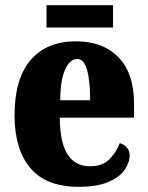

<svg xmlns="http://www.w3.org/2000/svg" viewBox="-20 -709 569 739"><path d="M283 10Q157 10 96.5 -62.5Q36 -135 36 -265Q36 -406 98 -478Q160 -550 272 -550Q376 -550 436 -488.5Q496 -427 496 -308V-256H210Q211 -159 240.5 -114Q270 -69 327 -69Q373 -69 399.5 -94.5Q426 -120 441 -158Q457 -154 468 -141.5Q479 -129 479 -111Q479 -83 459.5 -55Q440 -27 397 -8.5Q354 10 283 10ZM327 -323Q327 -398 315 -440Q303 -482 277 -482Q249 -482 230.5 -441Q212 -400 212 -323ZM159 -603V-689H415V-603Z"/></svg>

Font: Noto Serif Condensed Black
Style: Regular
Weight: 900
Width: 3
Designer: Monotype Design Team
Foundry: Monotype Imaging Inc.
Version: Version 2.015; ttfautohint (v1.8.4.7-5d5b)